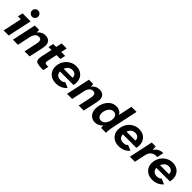

<svg xmlns="http://www.w3.org/2000/svg" viewBox="353 -2238 3738 3738"><g transform="rotate(45 2222.0 -369.0)"><path d="M48 0 131 -390H51L74 -496H294L188 0ZM249 -580Q214 -580 189 -605Q164 -630 164 -665Q164 -701 189 -725.5Q214 -750 249 -750Q285 -750 309.5 -725.5Q334 -701 334 -665Q334 -630 309 -605Q284 -580 249 -580Z M303 0 409 -496H528L533 -428Q555 -461 596.5 -485Q638 -509 694 -509Q748 -509 783 -485Q818 -461 830 -415Q842 -369 828 -302L763 0H624L684 -281Q695 -333 682.5 -366.5Q670 -400 624 -400Q573 -400 542.5 -363Q512 -326 497 -256L443 0Z M1096 0Q1016 0 974.5 -14Q933 -28 923.5 -62Q914 -96 925 -152L976 -389H894L917 -496H999L1025 -620H1164L1138 -496H1246L1222 -389H1115L1070 -178Q1063 -143 1075.5 -129Q1088 -115 1134 -115H1164L1140 0Z M1495 12Q1423 12 1369.5 -16Q1316 -44 1286 -94.5Q1256 -145 1256 -211Q1256 -272 1277.5 -326Q1299 -380 1338 -421Q1377 -462 1429.5 -485.5Q1482 -509 1546 -509Q1626 -509 1681.5 -470Q1737 -431 1759 -363.5Q1781 -296 1761 -211H1388Q1390 -175 1405 -149.5Q1420 -124 1446 -111Q1472 -98 1507 -98Q1534 -98 1562 -105.5Q1590 -113 1607 -137L1721 -90Q1678 -38 1618.5 -13Q1559 12 1495 12ZM1402 -298H1648Q1650 -333 1636 -356.5Q1622 -380 1598 -392Q1574 -404 1541 -404Q1503 -404 1475.5 -389Q1448 -374 1430.5 -350Q1413 -326 1402 -298Z M1794 0 1900 -496H2019L2024 -428Q2046 -461 2087.5 -485Q2129 -509 2185 -509Q2239 -509 2274 -485Q2309 -461 2321 -415Q2333 -369 2319 -302L2254 0H2115L2175 -281Q2186 -333 2173.5 -366.5Q2161 -400 2115 -400Q2064 -400 2033.5 -363Q2003 -326 1988 -256L1934 0Z M2566 12Q2522 12 2481 -10.5Q2440 -33 2414 -78Q2388 -123 2388 -193Q2388 -243 2403.5 -298Q2419 -353 2452 -401Q2485 -449 2534 -479Q2583 -509 2650 -509Q2699 -509 2740.5 -486Q2782 -463 2798 -421L2859 -708H2999L2889 -194Q2882 -158 2874 -107.5Q2866 -57 2865 0H2732L2727 -64Q2696 -26 2652.5 -7Q2609 12 2566 12ZM2628 -97Q2665 -97 2692 -117Q2719 -137 2737 -167.5Q2755 -198 2763.5 -231.5Q2772 -265 2772 -290Q2772 -343 2746.5 -371.5Q2721 -400 2679 -400Q2641 -400 2613.5 -380Q2586 -360 2568 -330Q2550 -300 2542 -267.5Q2534 -235 2534 -210Q2534 -159 2559 -128Q2584 -97 2628 -97Z M3225 12Q3153 12 3099.5 -16Q3046 -44 3016 -94.5Q2986 -145 2986 -211Q2986 -272 3007.5 -326Q3029 -380 3068 -421Q3107 -462 3159.5 -485.5Q3212 -509 3276 -509Q3356 -509 3411.5 -470Q3467 -431 3489 -363.5Q3511 -296 3491 -211H3118Q3120 -175 3135 -149.5Q3150 -124 3176 -111Q3202 -98 3237 -98Q3264 -98 3292 -105.5Q3320 -113 3337 -137L3451 -90Q3408 -38 3348.5 -13Q3289 12 3225 12ZM3132 -298H3378Q3380 -333 3366 -356.5Q3352 -380 3328 -392Q3304 -404 3271 -404Q3233 -404 3205.5 -389Q3178 -374 3160.5 -350Q3143 -326 3132 -298Z M3524 0 3630 -496H3739L3744 -405Q3765 -441 3795.5 -464.5Q3826 -488 3861.5 -499.5Q3897 -511 3935 -509L3905 -371Q3831 -379 3780.5 -344.5Q3730 -310 3712 -231L3663 0Z M4149 12Q4077 12 4023.5 -16Q3970 -44 3940 -94.5Q3910 -145 3910 -211Q3910 -272 3931.5 -326Q3953 -380 3992 -421Q4031 -462 4083.5 -485.5Q4136 -509 4200 -509Q4280 -509 4335.5 -470Q4391 -431 4413 -363.5Q4435 -296 4415 -211H4042Q4044 -175 4059 -149.5Q4074 -124 4100 -111Q4126 -98 4161 -98Q4188 -98 4216 -105.5Q4244 -113 4261 -137L4375 -90Q4332 -38 4272.5 -13Q4213 12 4149 12ZM4056 -298H4302Q4304 -333 4290 -356.5Q4276 -380 4252 -392Q4228 -404 4195 -404Q4157 -404 4129.5 -389Q4102 -374 4084.5 -350Q4067 -326 4056 -298Z"/></g></svg>

Font: Atkinson Hyperlegible Next
Style: Bold Italic
Weight: 700
Italic angle: -12°
Designer: Elliott Scott, Megan Eiswerth, Linus Boman, Theodore Petrosky, Letters from Sweden
Foundry: Applied Design Works, Letters from Sweden
Version: Version 2.001